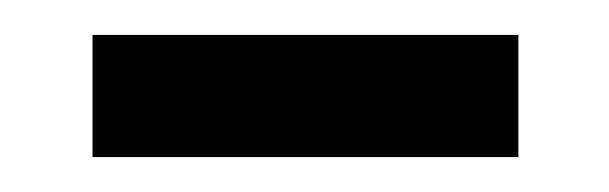

<svg xmlns="http://www.w3.org/2000/svg" viewBox="-20 -713 349 110"><path d="M33 -693V-623H277V-693Z"/></svg>

Font: LT Superior Serif Semibold
Style: Regular
Weight: 600
Designer: Daniel Lyons
Foundry: LyonsType
Version: Version 2.120;FEAKit 1.0